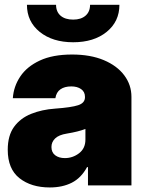

<svg xmlns="http://www.w3.org/2000/svg" viewBox="-20 -783 613 811"><path d="M190.4 8.8Q111.8 8.8 62.3 -30.3Q12.7 -69.3 12.7 -150.4Q12.7 -210.4 39.3 -247.1Q65.9 -283.7 111.3 -302Q156.7 -320.3 212.9 -324.2Q281.2 -329.1 310.1 -338.6Q338.9 -348.1 338.9 -372.1V-374Q338.9 -395 322.8 -406.5Q306.6 -418 281.2 -418Q252.9 -418 235.4 -405.8Q217.8 -393.6 213.9 -368.2H34.2Q37.6 -418 65.7 -460Q93.8 -502 148.2 -527.3Q202.6 -552.7 284.2 -552.7Q361.8 -552.7 418.2 -529.1Q474.6 -505.4 504.9 -464.8Q535.2 -424.3 535.2 -374V0H351.6V-77.1H347.7Q322.8 -31.2 283.2 -11.2Q243.7 8.8 190.4 8.8ZM253.9 -115.2Q287.1 -115.2 314 -135.7Q340.8 -156.2 340.8 -193.4V-238.3Q310.5 -226.6 262.7 -218.8Q228.5 -213.4 212.9 -198.2Q197.3 -183.1 197.3 -162.1Q197.3 -139.2 213.1 -127.2Q229 -115.2 253.9 -115.2ZM289.1 -604.5Q202.1 -604.5 147.9 -648.2Q93.8 -691.9 93.8 -762.7H216.8Q216.8 -733.4 235.8 -716.8Q254.9 -700.2 289.1 -700.2Q322.3 -700.2 341.3 -716.8Q360.4 -733.4 360.4 -762.7H484.4Q484.4 -691.9 430.4 -648.2Q376.5 -604.5 289.1 -604.5Z"/></svg>

Font: Inter Tight Black
Style: Regular
Weight: 900
Designer: Rasmus Andersson
Foundry: rsms
Version: Version 3.004; ttfautohint (v1.8.4.7-5d5b)